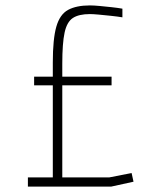

<svg xmlns="http://www.w3.org/2000/svg" viewBox="-20 -689 600 709"><path d="M83 0V-34H175V-374H106V-406H175V-458Q175 -545 188 -590.5Q201 -636 231.5 -652.5Q262 -669 312 -669Q326 -669 347.5 -667Q369 -665 392 -662.5Q415 -660 432 -657V-625Q414 -628 390.5 -630.5Q367 -633 345.5 -635Q324 -637 312 -637Q271 -637 249 -622.5Q227 -608 218.5 -568.5Q210 -529 210 -454V-406H392V-374H210V-34H384L466 -50L473 -18L391 0Z"/></svg>

Font: TitilliumWeb ExtraLight
Style: Regular
Weight: 400
Designer: Mohamed Gaber, Accademia di Belle Arti di Urbino and others
Foundry: Kief Type Foundry, Accademia di Belle Arti di Urbino and others
Version: Version 3.000; ttfautohint (v1.8.2)